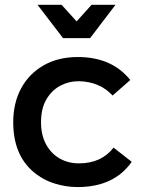

<svg xmlns="http://www.w3.org/2000/svg" viewBox="-20 -773 602 798"><path d="M302.5 4.5Q254.5 4.5 206.2 -10.5Q158 -25.5 118 -59.5Q35 -130.5 35 -265Q35 -345.5 68.2 -406.5Q101.5 -467.5 162 -501.8Q222.5 -536 303.5 -536Q445 -536 521.5 -440.5L448 -376Q395 -433.5 308 -435.5Q266 -435.5 230.2 -416.5Q194.5 -397.5 172.5 -359.5Q150.5 -321.5 150.5 -265.5Q150.5 -211.5 171.5 -173Q192.5 -134.5 228.2 -114.2Q264 -94 308 -94Q401.5 -94 452 -159.5L527.5 -100.5Q454 4.5 302.5 4.5ZM354.5 -614.5H242L136 -753H236L298.5 -684L360.5 -753H460Z"/></svg>

Font: Argentum Novus Medium
Style: Regular
Weight: 500
Designer: Julieta Ulanovsky (font) & Cristiano Sobral (main changes)
Foundry: Julieta Ulanovsky (font) & Cristiano Sobral (main changes)
Version: Version 3.00;November 27, 2020;FontCreator 13.0.0.2655 64-bi